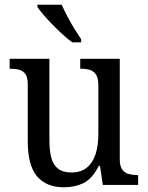

<svg xmlns="http://www.w3.org/2000/svg" viewBox="-20 -786 629 816"><path d="M252 10Q177 10 137.5 -36.5Q98 -83 98 -186V-427Q98 -457 88 -471Q78 -485 61.5 -489.5Q45 -494 24 -494H21V-536H190V-190Q190 -146 198 -115.5Q206 -85 227 -69Q248 -53 284 -53Q324 -53 349 -73.5Q374 -94 386 -130.5Q398 -167 398 -216V-422Q398 -454 388 -469Q378 -484 361.5 -489Q345 -494 324 -494H321V-536H489V-109Q489 -80 499.5 -65.5Q510 -51 527 -46.5Q544 -42 564 -42H567V0H417L405 -81H400Q372 -26 335 -8Q298 10 252 10ZM287 -606Q268 -620 246.5 -639.5Q225 -659 203.5 -681Q182 -703 165 -723Q148 -743 139 -756V-766H242Q252 -744 266 -717Q280 -690 296 -664Q312 -638 325 -619V-606Z"/></svg>

Font: Noto Serif SemiCondensed
Style: Regular
Weight: 400
Width: 4
Designer: Monotype Design Team
Foundry: Monotype Imaging Inc.
Version: Version 2.013